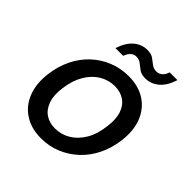

<svg xmlns="http://www.w3.org/2000/svg" viewBox="-189 -829 979 979"><g transform="rotate(45 301.0 -339.5)"><path d="M255 12Q184 12 134 -20.5Q84 -53 61.5 -111.5Q39 -170 49 -246Q57 -309 82.5 -361Q108 -413 148 -450.5Q188 -488 239 -508.5Q290 -529 347 -529Q418 -529 467.5 -497Q517 -465 540 -407.5Q563 -350 553 -272Q545 -209 519.5 -157Q494 -105 454 -67.5Q414 -30 363.5 -9Q313 12 255 12ZM269 -74Q314 -74 352.5 -97Q391 -120 417 -164Q443 -208 450 -270Q458 -327 445 -365.5Q432 -404 402.5 -423.5Q373 -443 333 -443Q289 -443 250.5 -420Q212 -397 186 -353Q160 -309 152 -247Q144 -191 157.5 -152Q171 -113 200 -93.5Q229 -74 269 -74ZM198 -582Q216 -637 248 -664Q280 -691 320 -691Q348 -691 364 -679.5Q380 -668 394.5 -656.5Q409 -645 430 -645Q447 -645 460.5 -656Q474 -667 481 -690H537Q520 -635 487.5 -607.5Q455 -580 414 -580Q386 -580 369.5 -592Q353 -604 339 -615.5Q325 -627 304 -627Q288 -627 275 -616Q262 -605 254 -582Z"/></g></svg>

Font: DM Sans 11pt Medium
Style: Italic
Weight: 500
Italic angle: -10°
Version: Version 4.004;gftools[0.9.30]